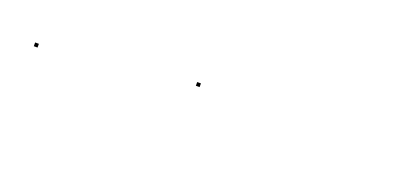

<svg xmlns="http://www.w3.org/2000/svg" viewBox="-16 -133 512 242"><g transform="rotate(20 240.0 -12.0)"><path d="M18 2V-3H23V2ZM227 -21V-26H232V-21Z"/></g></svg>

Font: FRB American Cursive Just Beginnings
Style: Italic
Weight: 400
Italic angle: -25°
Version: Version 2.0;Modular Font Editor K font №1